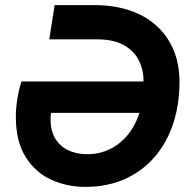

<svg xmlns="http://www.w3.org/2000/svg" viewBox="-20 -720 742 752"><path d="M313 12Q243 12 181 -16Q119 -44 80.5 -105Q42 -166 42 -264Q42 -296 48 -333Q54 -370 64 -401H542Q543 -443 525 -481Q507 -519 466.5 -542.5Q426 -566 358 -566H173L194 -700H350Q424 -700 485.5 -680Q547 -660 591 -621Q635 -582 659 -526Q683 -470 683 -399Q683 -310 658 -235Q633 -160 585 -104.5Q537 -49 468.5 -18.5Q400 12 313 12ZM322 -116Q361 -116 394.5 -129Q428 -142 454 -164.5Q480 -187 498 -216.5Q516 -246 526 -278H180Q179 -271 178.5 -264.5Q178 -258 178 -251Q178 -208 196 -178Q214 -148 246.5 -132Q279 -116 322 -116Z"/></svg>

Font: MuseoModerno Thin SemiBold
Style: Italic
Weight: 600
Italic angle: -9°
Version: Version 1.003